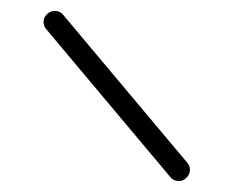

<svg xmlns="http://www.w3.org/2000/svg" viewBox="-39 -578 618 514"><g transform="rotate(5 270.0 -321.5)"><path d="M112 -525 477 -160Q486 -152.5 486 -139Q486 -127 477 -118Q469.5 -109 456 -109Q442.5 -109 435 -118L70 -483Q61 -492 61 -504Q61 -516 70 -525Q79 -534 91 -534Q103 -534 112 -525Z"/></g></svg>

Font: ibm3270
Style: Regular
Weight: 400
Monospace: yes
Version: Version 2.0.3